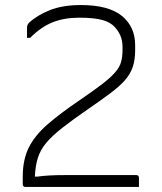

<svg xmlns="http://www.w3.org/2000/svg" viewBox="-20 -740 640 760"><path d="M300 -720Q410 -720 462.5 -677Q515 -634 515 -561V-541Q515 -503 505.5 -475Q496 -447 475 -423Q454 -399 417.5 -371.5Q381 -344 327 -307Q266 -265 226 -233.5Q186 -202 163 -174.5Q140 -147 130 -115.5Q120 -84 118 -41H129Q150 -44 176 -45.5Q202 -47 243 -47H519Q530 -47 530 -36V0H81Q70 0 70 -11V-40Q70 -108 94 -156Q118 -204 168 -247.5Q218 -291 296 -344Q352 -382 385.5 -408Q419 -434 436.5 -454.5Q454 -475 459.5 -495.5Q465 -516 465 -542V-553Q465 -579 457 -598Q449 -617 435 -632Q418 -652 384.5 -661Q351 -670 293 -670Q235 -670 189 -652Q143 -634 99 -590H87V-631Q87 -642 95 -650Q126 -679 176.5 -699.5Q227 -720 300 -720Z"/></svg>

Font: Recursive Mn Lnr St Lt
Style: Regular
Weight: 300
Monospace: yes
Version: Version 1.079;hotconv 1.0.112;makeotfexe 2.5.65598; ttfautoh